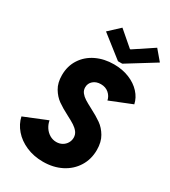

<svg xmlns="http://www.w3.org/2000/svg" viewBox="-227 -1059 1043 1177"><g transform="rotate(30 294.5 -470.0)"><path d="M19 -167 180.2 -232.4Q184.6 -207 198.7 -185.3Q212.9 -163.6 234.6 -150.6Q256.3 -137.7 281.7 -137.7Q304.2 -137.7 322.5 -147.9Q340.8 -158.2 351.3 -175.8Q361.8 -193.4 361.8 -213.9Q361.8 -236.3 348.9 -253.2Q335.9 -270 316.4 -282.7Q296.9 -295.4 262.7 -313Q213.4 -338.4 182.6 -360.4Q151.9 -382.3 129.6 -419.4Q107.4 -456.5 107.4 -510.7Q107.4 -575.2 139.4 -624.5Q171.4 -673.8 227.1 -700.7Q282.7 -727.5 352.1 -727.5Q412.1 -727.5 460.9 -707.5Q509.8 -687.5 541 -653.3Q572.3 -619.1 581.1 -577.1L426.8 -515.1Q421.4 -543 398.9 -562.5Q376.5 -582 342.8 -582Q310.1 -582 289.1 -563.7Q268.1 -545.4 268.1 -517.1Q268.1 -496.1 280.5 -480.2Q293 -464.4 311.8 -452.4Q330.6 -440.4 364.3 -422.9Q413.6 -397.5 445.3 -375Q477.1 -352.5 499.8 -314.2Q522.5 -275.9 522.5 -219.7Q522.5 -153.8 490.2 -102.1Q458 -50.3 400.9 -21.2Q343.8 7.8 271.5 7.8Q206.1 7.8 152.1 -15.6Q98.1 -39.1 63.7 -79.1Q29.3 -119.1 19 -167ZM207.5 -877.4 283.2 -947.8 388.2 -857.4H393.1L529.3 -947.8L588.9 -877.4L392.6 -755.9H362.3Z"/></g></svg>

Font: Reddit Sans Fudge ExBold Italic
Style: Regular
Weight: 800
Italic angle: -11.25°
Designer: Stephen Hutchings
Version: Version 1.013